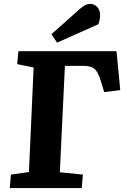

<svg xmlns="http://www.w3.org/2000/svg" viewBox="-20 -962 647 982"><path d="M36 -69 128 -82 152 -617 68 -634 74 -700H576L595 -501L513 -491L495 -550Q481 -595 463 -610Q445 -625 408 -625H312L286 -81L404 -69L398 0H30ZM388 -916Q403 -929 415 -935.5Q427 -942 442 -942Q462 -942 477 -926.5Q492 -911 492 -883Q492 -873 489.5 -860.5Q487 -848 483 -838L272 -744L243 -787Z"/></svg>

Font: Literata 12pt
Style: Bold Italic
Weight: 700
Italic angle: -2°
Designer: Latin by Veronika Burian and Jose Scaglione. Greek by Irene Vlachou. Cyrillic by Vera Evstafieva
Foundry: TypeTogether
Version: Version 3.002